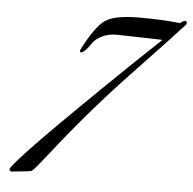

<svg xmlns="http://www.w3.org/2000/svg" viewBox="-46 -614 669 665"><g transform="rotate(5 289.0 -281.5)"><path d="M499 -495 340 -499Q310 -499 288.5 -488Q267 -477 258 -464Q235 -429 221 -427L218 -429V-435Q260 -518 293 -541.5Q326 -565 412.5 -565Q499 -565 554 -558Q567 -568 574 -568L578 -562L576 -555Q545 -520 410 -378Q271 -233 138 -63Q93 -6 87 -3.5Q81 -1 17 5L11 2L10 -2Q17 -32 400 -401Q465 -463 499 -495Z"/></g></svg>

Font: Great Vibes
Style: Regular
Weight: 400
Designer: Robert E. Leuschke
Foundry: Robert E. Leuschke
Version: Version 1.001